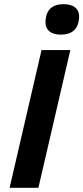

<svg xmlns="http://www.w3.org/2000/svg" viewBox="-20 -900 399 920"><path d="M271 -734Q235 -734 215.5 -751Q196 -768 198 -801Q204 -880 285 -880Q322 -880 341.5 -863Q361 -846 359 -814Q353 -734 271 -734ZM317 -660 164 0H26L179 -660Z"/></svg>

Font: Elaine Sans SemiBold
Style: Italic
Weight: 600
Italic angle: -13°
Designer: Wei Huang
Foundry: Wei Huang
Version: Version 2.001;December 24, 2019;FontCreator 12.0.0.2547 64-b